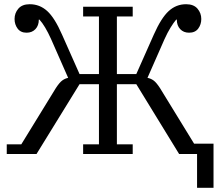

<svg xmlns="http://www.w3.org/2000/svg" viewBox="-20 -730 1036 910"><path d="M914 0H829L626 -331H534V-46H609V0H374V-46H449V-331H357L153 0H12V-46H81L245 -313Q262 -339 275 -348.5Q288 -358 303 -361L222 -545Q208 -576 194 -599.5Q180 -623 167 -637H164Q164 -609 148 -592Q132 -575 106 -575Q78 -575 63.5 -594.5Q49 -614 49 -640Q49 -668 67 -689Q85 -710 121 -710Q168 -710 203.5 -678Q239 -646 274 -566L357 -379H449V-652H374V-698H609V-652H534V-379H626L709 -566Q744 -645 779.5 -677.5Q815 -710 862 -710Q898 -710 916 -689Q934 -668 934 -640Q934 -614 919.5 -594.5Q905 -575 876 -575Q850 -575 834 -592Q818 -609 818 -637H815Q803 -623 788.5 -599.5Q774 -576 760 -545L679 -361Q695 -358 708 -348.5Q721 -339 738 -313L900 -49H992V160H914Z"/></svg>

Font: IBM Plex Serif
Style: Regular
Weight: 400
Designer: Mike Abbink, Paul van der Laan, Pieter van Rosmalen
Foundry: Bold Monday
Version: Version 2.6